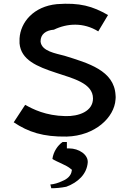

<svg xmlns="http://www.w3.org/2000/svg" viewBox="-20 -724 687 1022"><path d="M447 141C450 99 400 66 348 66H336V32H313C288 49 264 83 259 122C280 137 334 154 358 176L363 180L362 184C359 212 336 230 313 239C291 250 266 257 248 258L253 278C275 278 303 276 333 270C395 247 442 203 447 141ZM267 -566C337 -600 424 -606 503 -557L555 -644C473 -691 405 -711 283 -702C159 -690 89 -606 84 -519V-493C92 -405 176 -370 280 -336C366 -307 475 -282 475 -200C475 -131 399 -104 328 -106C223 -108 155 -143 114 -166L53 -73C131 -21 209 5 335 3C485 -1 589 -98 595 -195C596 -203 596 -211 595 -218C588 -349 449 -388 324 -427C276 -440 202 -451 196 -502V-503C195 -541 224 -563 267 -566Z"/></svg>

Font: Bluebird
Style: LiExt
Weight: 300
Designer: Jasper
Foundry: Cannot Into Space Fonts
Version: Version 0.98